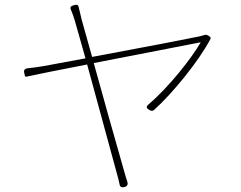

<svg xmlns="http://www.w3.org/2000/svg" viewBox="-20 -779 1020 813"><path d="M441 -282 377 -512 830 -600C792 -533 693 -408 609 -337C597 -327 600 -320 613 -313C621 -309 626 -308 633 -314C711 -384 824 -523 871 -614C873 -617 872 -622 867 -625L864 -627C857 -632 850 -633 843 -630C837 -628 830 -626 825 -625C798 -619 555 -572 370 -538L325 -699C321 -718 317 -732 314 -745C312 -759 307 -761 293 -757C279 -753 275 -749 281 -736C286 -725 291 -710 297 -691L342 -532L164 -499C139 -495 120 -492 98 -490C85 -489 79 -482 83 -469C86 -458 84 -452 95 -455C130 -463 231 -483 349 -506L412 -275L475 -44C479 -31 483 -14 486 0C488 13 495 16 507 13C519 10 523 2 519 -10C514 -24 510 -39 506 -53Z"/></svg>

Font: GenSenRounded2 TW EL
Style: Regular
Weight: 250
Version: Version 2.100;PS 2.1;hotconv 16.6.51;makeotf.lib2.5.65220 DE